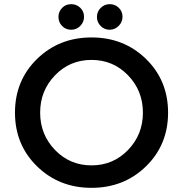

<svg xmlns="http://www.w3.org/2000/svg" viewBox="-20 -896 880 923"><path d="M322 -753Q296 -753 278.5 -771Q261 -789 261 -814.5Q261 -840 278.5 -858Q296 -876 322 -876Q348 -876 366 -858.5Q384 -841 384 -815.5Q384 -790 366 -771.5Q348 -753 322 -753ZM507 -753Q482 -753 464 -771Q446 -789 446 -814.5Q446 -840 464 -858Q482 -876 507.5 -876Q533 -876 551 -858.5Q569 -841 569 -815.5Q569 -790 550.5 -771.5Q532 -753 507 -753ZM595.5 -534Q524 -608 420 -608Q316 -608 244.5 -534Q173 -460 173 -354.5Q173 -249 244.5 -175Q316 -101 420 -101Q524 -101 595.5 -175Q667 -249 667 -354.5Q667 -460 595.5 -534ZM682 -96.5Q576 7 420 7Q264 7 158 -96.5Q52 -200 52 -354.5Q52 -509 158 -612.5Q264 -716 420 -716Q576 -716 682 -612.5Q788 -509 788 -354.5Q788 -200 682 -96.5Z"/></svg>

Font: Montreal
Style: Regular
Weight: 400
Designer: Julieta Ulanovsky, usr_local_share
Foundry: Julieta Ulanovsky, usr_local_share
Version: Version 2.001